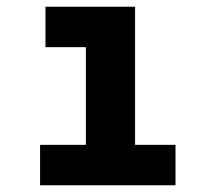

<svg xmlns="http://www.w3.org/2000/svg" viewBox="-20 -550 640 570"><path d="M99 0V-120H235V-410H115V-530H381V-120H501V0Z"/></svg>

Font: Iosevka Curly Heavy Extended
Style: Regular
Weight: 900
Width: 7
Monospace: yes
Designer: Belleve Invis
Foundry: Belleve Invis
Version: Version 11.1.0; ttfautohint (v1.8.3)